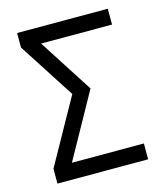

<svg xmlns="http://www.w3.org/2000/svg" viewBox="-106 -765 736 857"><g transform="rotate(-15 262.5 -336.0)"><path d="M53.2 -683.6H472.2V-610.4H144.5L305.7 -359.9L139.6 -61H472.2V12.2H53.2V-56.6L220.7 -356.9L53.2 -616.7Z"/></g></svg>

Font: Anka/Coder Condensed
Style: Regular
Weight: 400
Width: 4
Monospace: yes
Version: Version 1.100